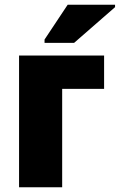

<svg xmlns="http://www.w3.org/2000/svg" viewBox="-20 -786 503 806"><path d="M60 0V-553H417V-413H241V0ZM167 -606V-620L264 -766H463V-756L291 -606Z"/></svg>

Font: Noto Sans SemiCondensed Black
Style: Regular
Weight: 900
Width: 4
Designer: Monotype Design Team
Foundry: Monotype Imaging Inc.
Version: Version 2.013; ttfautohint (v1.8.4.7-5d5b)